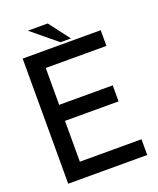

<svg xmlns="http://www.w3.org/2000/svg" viewBox="-158 -970 879 1066"><g transform="rotate(-20 281.0 -437.5)"><path d="M476.6 -428.7V-334H160.2V-92.8H524.4V0H57.6V-739.3H518.6V-646.5H160.2V-428.7ZM137.7 -875H254.9L347.7 -752.9H286.1Z"/></g></svg>

Font: RobotoJAA
Style: Medium
Weight: 500
Version: Version 2.05; 2016-11-05